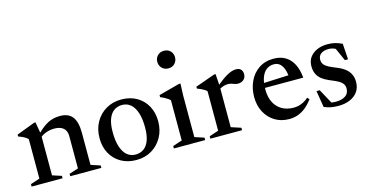

<svg xmlns="http://www.w3.org/2000/svg" viewBox="-74 -1059 2718 1413"><g transform="rotate(-15 1284.5 -352.0)"><path d="M191 -353V-41L260.5 -18.5V0H24.5V-18.5L95 -42V-342Q86 -352.5 70.5 -361.5Q55 -370.5 24 -382V-396L163.5 -449H174.5ZM319 -18.5 388.5 -41V-286.5Q388.5 -313 378.2 -331.2Q368 -349.5 347.2 -359.2Q326.5 -369 296 -369Q259.5 -369 228.2 -356.5Q197 -344 182.5 -326.5L164.5 -343Q193.5 -373.5 218.5 -394Q243.5 -414.5 266 -426.2Q288.5 -438 311.8 -443Q335 -448 360.5 -448Q423.5 -448 454 -409Q484.5 -370 484.5 -286V-42L556 -18.5V0H319Z M826 -29.5Q861 -29.5 887.5 -47.8Q914 -66 929 -104.8Q944 -143.5 944 -204.5Q944 -271 929.2 -316.2Q914.5 -361.5 887.2 -384.8Q860 -408 822.5 -408Q787.5 -408 761 -389.8Q734.5 -371.5 719.5 -332.8Q704.5 -294 704.5 -232.5Q704.5 -166.5 719.2 -121Q734 -75.5 761.2 -52.5Q788.5 -29.5 826 -29.5ZM822 11Q756 11 705.8 -17.5Q655.5 -46 627.5 -96.8Q599.5 -147.5 599.5 -214Q599.5 -282 629 -335Q658.5 -388 709.8 -418.2Q761 -448.5 826.5 -448.5Q893 -448.5 943 -420Q993 -391.5 1021 -340.8Q1049 -290 1049 -223.5Q1049 -155.5 1019.2 -102.5Q989.5 -49.5 938.5 -19.2Q887.5 11 822 11Z M1223 -579.5Q1193 -579.5 1174.2 -599Q1155.5 -618.5 1155.5 -647Q1155.5 -675 1174.2 -694.2Q1193 -713.5 1223 -713.5Q1253.5 -713.5 1272 -694.2Q1290.5 -675 1290.5 -647Q1290.5 -618.5 1272 -599Q1253.5 -579.5 1223 -579.5ZM1279 -449 1275.5 -359.5V-42L1347 -18.5V0H1108.5V-18.5L1179.5 -42V-348Q1173.5 -355 1162.5 -362.5Q1151.5 -370 1137.5 -377.5Q1123.5 -385 1108.5 -390.5V-406.5L1266.5 -449Z M1698 -444.5Q1725 -444.5 1737.2 -430.8Q1749.5 -417 1749.5 -395.5Q1749.5 -369 1732.5 -353.8Q1715.5 -338.5 1689.5 -338.5Q1675.5 -338.5 1664 -342.8Q1652.5 -347 1640.2 -350.8Q1628 -354.5 1613 -354.5Q1601 -354.5 1588 -351.2Q1575 -348 1562.5 -342Q1550 -336 1539.5 -327.5L1529.5 -347.5Q1559.5 -373.5 1584 -392Q1608.5 -410.5 1629 -422Q1649.5 -433.5 1666.8 -439Q1684 -444.5 1698 -444.5ZM1553 -353.5V-43L1628 -18.5V0H1386.5V-18.5L1457 -42V-342Q1450.5 -350 1440.5 -356.2Q1430.5 -362.5 1417 -369Q1403.5 -375.5 1386 -382V-396L1535 -449H1546.5Z M1987.5 -448.5Q2039.5 -448.5 2076.8 -426Q2114 -403.5 2136 -360.8Q2158 -318 2163 -257H1851.5L1852.5 -293L2109 -304L2064.5 -281.5Q2061.5 -321 2051.2 -349.2Q2041 -377.5 2023.2 -392.8Q2005.5 -408 1978 -408Q1946 -408 1922 -390Q1898 -372 1884.5 -335.5Q1871 -299 1871 -243.5Q1871 -186 1892 -145.2Q1913 -104.5 1950.8 -83Q1988.5 -61.5 2039.5 -61.5Q2060 -61.5 2079.2 -66.5Q2098.5 -71.5 2117 -81.5Q2135.5 -91.5 2153 -107L2166.5 -91Q2140 -57 2112.2 -34.2Q2084.5 -11.5 2053.2 -0.2Q2022 11 1986 11Q1924.5 11 1877.5 -17.8Q1830.5 -46.5 1803.8 -96.8Q1777 -147 1777 -212Q1777 -276.5 1801.8 -330.2Q1826.5 -384 1873.8 -416.2Q1921 -448.5 1987.5 -448.5Z M2396.5 -448.5Q2428.5 -448.5 2453.5 -442.5Q2478.5 -436.5 2508.5 -422.5L2516.5 -302H2492.5L2438 -424.5L2474.5 -382.5Q2455 -398 2437 -405.2Q2419 -412.5 2398 -412.5Q2360.5 -412.5 2339 -396.8Q2317.5 -381 2317.5 -352Q2317.5 -330 2329.2 -315.2Q2341 -300.5 2363.5 -288.8Q2386 -277 2418 -264.5Q2442.5 -255 2463 -242.8Q2483.5 -230.5 2498.5 -214.5Q2513.5 -198.5 2522 -176.8Q2530.5 -155 2530.5 -126.5Q2530.5 -82 2508.2 -51.5Q2486 -21 2448 -5Q2410 11 2361.5 11Q2329.5 11 2303 6Q2276.5 1 2252 -10L2231.5 -136H2256L2327 -6L2267.5 -44Q2285.5 -35.5 2299.2 -31Q2313 -26.5 2325.2 -25Q2337.5 -23.5 2349.5 -23.5Q2395 -23.5 2422.8 -42Q2450.5 -60.5 2450.5 -98Q2450.5 -116.5 2442.2 -130Q2434 -143.5 2418.8 -153.5Q2403.5 -163.5 2383.5 -172.5Q2363.5 -181.5 2340.5 -191Q2310 -204 2288 -221.2Q2266 -238.5 2254.2 -263.2Q2242.5 -288 2242.5 -322Q2242.5 -362.5 2263.2 -390.5Q2284 -418.5 2319 -433.5Q2354 -448.5 2396.5 -448.5Z"/></g></svg>

Font: Newsreader 24pt Medium
Style: Regular
Weight: 500
Designer: Hugues Gentile
Foundry: Production Type
Version: Version 1.003